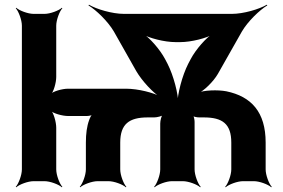

<svg xmlns="http://www.w3.org/2000/svg" viewBox="-20 -770 1202 816"><path d="M608 -271H635C647 -271 669 -276 676 -283L673 -286C666 -279 661 -257 661 -245V-50C661 -26 647 11 635 24L637 26C650 14 687 0 711 0H757C781 0 818 14 831 26L833 24C821 11 807 -26 807 -50V-252C807 -261 804 -277 799 -282L796 -279C801 -274 817 -271 827 -271H846C925 -271 963 -244 963 -164V-50C963 -26 949 11 937 24L939 26C952 14 989 0 1013 0H1059C1083 0 1120 14 1133 26L1135 24C1123 11 1109 -26 1109 -50V-164C1109 -294 1048 -360 942 -382C905 -389 845 -387 819 -375L820 -372C846 -383 887 -423 906 -456L1008 -636C1033 -679 1084 -728 1116 -747L1114 -750C1082 -731 1015 -711 965 -711H507C457 -711 390 -731 358 -750L356 -747C388 -728 439 -679 464 -636L559 -468C584 -425 633 -373 665 -354L667 -357C635 -376 566 -393 516 -393H269C245 -393 205 -382 193 -369L195 -367C208 -379 219 -419 219 -443V-661C219 -685 233 -722 245 -735L243 -737C230 -725 193 -711 169 -711H123C99 -711 62 -725 49 -737L47 -735C59 -722 73 -685 73 -661V-50C73 -26 59 11 47 24L49 26C62 14 99 0 123 0H169C193 0 230 14 243 26L245 24C233 11 219 -26 219 -50V-227C219 -251 208 -291 195 -303L193 -301C205 -288 245 -277 269 -277H349C358 -277 372 -280 377 -284L375 -287C369 -283 362 -269 359 -260C349 -233 345 -201 345 -164V-50C345 -26 331 11 319 24L321 26C334 14 371 0 395 0H441C465 0 502 14 515 26L517 24C505 11 491 -26 491 -50V-164C491 -243 529 -271 608 -271ZM692 -499 682 -518C660 -560 615 -611 585 -629L583 -626C613 -608 679 -591 726 -591H746C793 -591 859 -608 889 -626L887 -629C857 -611 812 -560 790 -518L780 -499C754 -448 734 -370 734 -327H738C738 -370 718 -448 692 -499Z"/></svg>

Font: Asimov
Style: Edge
Weight: 500
Designer: Google
Version: Version 2.000980: 2014